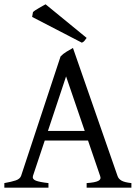

<svg xmlns="http://www.w3.org/2000/svg" viewBox="-20 -864 635 884"><path d="M200.7 -261.2H370.1L284.2 -512.2ZM378.9 0V-21Q417 -23.4 432.1 -31Q447.3 -38.6 440.9 -54.2L385.3 -216.8H186L131.8 -54.2Q127.4 -39.1 145.3 -32.2Q163.1 -25.4 203.1 -21V0H0V-21Q33.2 -26.9 52.5 -33.4Q71.8 -40 77.1 -54.2L258.8 -604Q270 -616.2 286.6 -626.2Q303.2 -636.2 315.9 -643.1L521 -54.2Q525.4 -40.5 539.3 -32.5Q553.2 -24.4 585 -21V0ZM378.9 -689.5Q372.1 -680.2 368.4 -675.5Q364.7 -670.9 356.9 -667.5L127.9 -786.1L131.8 -808.1Q135.3 -812 142.8 -816.9Q150.4 -821.8 159.2 -826.9Q168 -832 176.3 -836.7Q184.6 -841.3 189.9 -844.2L378.9 -689.5Z"/></svg>

Font: Gentium
Style: Regular
Weight: 400
Designer: J. Victor Gaultney
Version: Version 1.03; 2011; OFL 1.1 release